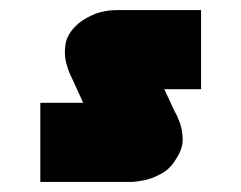

<svg xmlns="http://www.w3.org/2000/svg" viewBox="-20 -361 479 381"><path d="M60 0V-157H145L125 -201Q125 -201 120 -211.5Q115 -222 111 -238Q107 -254 110 -273Q113 -292 129 -308Q141 -321 163 -331Q185 -341 214 -341H379V-184H306L327 -139Q331 -133 336.5 -118.5Q342 -104 342.5 -85Q343 -66 329 -45Q318 -26 299.5 -16Q281 -6 264.5 -3Q248 0 242 0Z"/></svg>

Font: Mada ExtraBold
Style: Regular
Weight: 800
Designer: Khaled Hosny
Version: Version 1.5